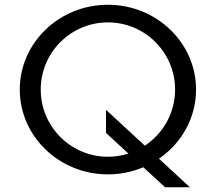

<svg xmlns="http://www.w3.org/2000/svg" viewBox="-20 -726 907 806"><path d="M63 -350C63 -153.5 228.8 6 433 6C485.8 6 536.1 -4.7 581.6 -23.9L672.8 60H777L647.3 -59.8C741.5 -124.3 803 -230.3 803 -350C803 -546.5 637.2 -706 433 -706C228.8 -706 63 -546.5 63 -350ZM151 -350C151 -505.7 277.3 -632 433 -632C588.7 -632 715 -505.7 715 -350C715 -251.6 664.5 -164.9 588 -114.5L425 -265V-168L519.1 -81.4C492 -72.7 463 -68 433 -68C277.3 -68 151 -194.3 151 -350Z"/></svg>

Font: Resamitz
Style: Bold
Weight: 700
Designer: gluk
Foundry: gluk
Version: Version 0.047